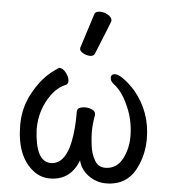

<svg xmlns="http://www.w3.org/2000/svg" viewBox="-55 -820 797 894"><g transform="rotate(5 343.5 -373.0)"><path d="M211 24Q167 24 133 -3Q52 -66 52 -213Q52 -301 97 -375Q135 -441 189 -479Q208 -493 211 -493Q227 -493 242.5 -473Q258 -453 258 -436Q258 -422 248 -417Q209 -401 181 -362Q130 -291 130 -199Q137 -48 209 -48Q284 -48 303 -188Q309 -236 309 -281V-297Q309 -320 349 -320Q363 -320 379 -313Q395 -306 395 -290Q387 -246 387 -208Q387 -185 391.5 -147Q396 -109 413 -78.5Q430 -48 463 -48Q534 -48 559 -138Q568 -168 568 -203Q568 -267 546 -325Q515 -406 469 -440Q453 -452 453 -468Q453 -486 473 -486Q488 -486 513.5 -467.5Q539 -449 567 -418Q645 -324 645 -199Q645 -126 615 -65Q573 24 473 24Q428 24 391 -3Q354 -30 344 -72Q307 24 211 24ZM348 -561Q332 -561 315.5 -570Q299 -579 299 -590Q299 -598 301 -600L350 -754Q354 -770 377 -770Q396 -770 414.5 -759Q433 -748 433 -732Q433 -728 370 -574Q365 -561 348 -561Z"/></g></svg>

Font: LXGW WenKai TC
Style: Bold
Weight: 700
Designer: LXGW / Fontworks Inc.
Foundry: LXGW / Fontworks Inc.
Version: Version 1.330;April 28, 2024